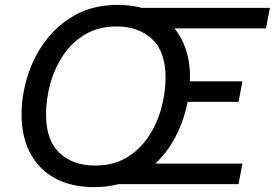

<svg xmlns="http://www.w3.org/2000/svg" viewBox="-20 -752 1122 784"><path d="M364 12Q270 12 204 -24.5Q138 -61 103 -127.5Q68 -194 68 -284Q68 -362 92.5 -441Q117 -520 166.5 -586Q216 -652 289.5 -692Q363 -732 460 -732Q554 -732 620 -695.5Q686 -659 721 -592.5Q756 -526 756 -436Q756 -374 740.5 -310Q725 -246 694 -188.5Q663 -131 616 -85.5Q569 -40 506 -14Q443 12 364 12ZM368 -76Q442 -76 496 -108Q550 -140 585.5 -193Q621 -246 638.5 -309.5Q656 -373 656 -436Q656 -541 601 -592.5Q546 -644 456 -644Q383 -644 328.5 -612Q274 -580 238.5 -527Q203 -474 185.5 -410.5Q168 -347 168 -284Q168 -179 223 -127.5Q278 -76 368 -76ZM452 0 468 -84H970L954 0ZM664 -336 680 -420H970L954 -336ZM584 -636 520 -720H1082L1066 -636Z"/></svg>

Font: Kufam
Style: Italic
Weight: 400
Italic angle: -11°
Designer: Artur Schmal
Foundry: Original Type
Version: Version 1.301; ttfautohint (v1.8.3)